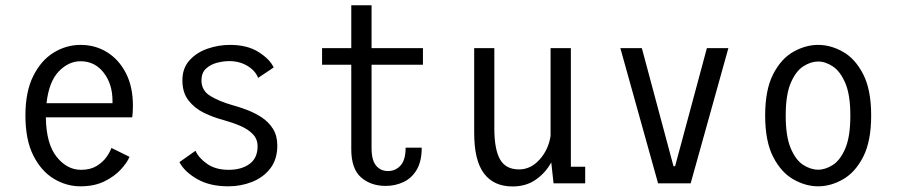

<svg xmlns="http://www.w3.org/2000/svg" viewBox="-20 -678 3320 710"><path d="M277.5 11Q225.5 11 179 -17Q132.5 -45 103.2 -103Q74 -161 74 -251Q74 -339 103 -397Q132 -455 178.5 -483.5Q225 -512 278 -512Q332.5 -512 376.2 -484.8Q420 -457.5 445.8 -407.2Q471.5 -357 471.5 -287.5Q471.5 -275 470.8 -263.5Q470 -252 469 -244H149.5Q151 -146 189.5 -98Q228 -50 279.5 -50Q314 -50 337 -64Q360 -78 373.5 -97Q387 -116 392 -131L459 -98Q450 -76.5 426.5 -51Q403 -25.5 365.8 -7.2Q328.5 11 277.5 11ZM278 -451.5Q233.5 -451.5 197.2 -413.8Q161 -376 152 -296.5H396V-305Q396 -367.5 363.2 -409.5Q330.5 -451.5 278 -451.5Z M824 11Q755.5 11 708.8 -16Q662 -43 643.5 -78.5L703 -120.5Q714.5 -94 746 -72Q777.5 -50 825.5 -50Q873 -50 902.8 -71.8Q932.5 -93.5 932.5 -137Q932.5 -164 914.8 -182.2Q897 -200.5 867.5 -213Q838 -225.5 803.5 -235Q769 -244 734.8 -260.5Q700.5 -277 677.5 -306Q654.5 -335 654.5 -381Q654.5 -426 680.8 -455Q707 -484 747.5 -498Q788 -512 830.5 -512Q895 -512 936.8 -485.2Q978.5 -458.5 992 -428.5L934.5 -390Q924.5 -416.5 895.2 -434.2Q866 -452 828 -452Q806 -452 782 -445.8Q758 -439.5 741.5 -424Q725 -408.5 725 -380.5Q725 -343 758 -323Q791 -303 838.5 -289.5Q864.5 -282.5 893.5 -271.5Q922.5 -260.5 948 -243.8Q973.5 -227 989.5 -201.5Q1005.5 -176 1005.5 -140Q1005.5 -89 979.8 -55.5Q954 -22 912.5 -5.5Q871 11 824 11Z M1279 -126V-438.5H1171V-500H1279V-658.5H1354V-500H1544V-438.5H1354V-130.5Q1354 -85.5 1370.8 -65.5Q1387.5 -45.5 1415 -45.5Q1442.5 -45.5 1461.2 -66Q1480 -86.5 1480 -132H1539.5Q1539.5 -81.5 1521 -50.2Q1502.5 -19 1472 -4.8Q1441.5 9.5 1406.5 9.5Q1351 9.5 1315 -22.2Q1279 -54 1279 -126Z M1875.5 11.5Q1806 11.5 1769.8 -36.5Q1733.5 -84.5 1733.5 -186V-500H1808V-203.5Q1808 -126 1829 -88.8Q1850 -51.5 1899.5 -51.5Q1942.5 -51.5 1975.2 -87.8Q2008 -124 2016 -175.5V-500H2091V-61.5H2144V0H2027L2018.5 -77.5Q1997.5 -39 1961.5 -13.8Q1925.5 11.5 1875.5 11.5Z M2413.5 0 2274 -500H2353.5L2470.5 -63.5H2476.5L2594 -500H2673.5L2534 0Z M3005.5 11Q2959 11 2913.8 -14.8Q2868.5 -40.5 2839 -98Q2809.5 -155.5 2809.5 -251Q2809.5 -346 2839 -403.5Q2868.5 -461 2913.8 -486.5Q2959 -512 3005.5 -512Q3052 -512 3097.2 -486.5Q3142.5 -461 3172 -403.5Q3201.5 -346 3201.5 -251Q3201.5 -155.5 3172 -98Q3142.5 -40.5 3097.2 -14.8Q3052 11 3005.5 11ZM3005.5 -50.5Q3032.5 -50.5 3060 -68.2Q3087.5 -86 3106 -129.5Q3124.5 -173 3124.5 -251Q3124.5 -327 3106 -370.5Q3087.5 -414 3060 -432.2Q3032.5 -450.5 3005.5 -450.5Q2978 -450.5 2950.2 -432.5Q2922.5 -414.5 2904 -371Q2885.5 -327.5 2885.5 -251Q2885.5 -173.5 2904 -129.8Q2922.5 -86 2950.2 -68.2Q2978 -50.5 3005.5 -50.5Z"/></svg>

Font: Trispace SemiCondensed Light
Style: Regular
Weight: 300
Width: 4
Designer: Tyler Finck
Foundry: Etcetera Type Company
Version: Version 1.210; ttfautohint (v1.8.3)